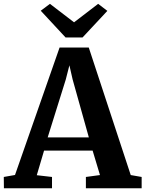

<svg xmlns="http://www.w3.org/2000/svg" viewBox="-33 -1000 772 1020"><path d="M46.7 -70.4 283.5 -747.4H438.6L661.5 -70L719.5 -59.9V0H423.3V-59.9L498.1 -70L459 -200H201.1L162.4 -69.2L243.3 -59.9V0H-12.2L-12.9 -59.9ZM439 -270 352.8 -578 335.7 -653 316.2 -576.8 220.3 -270ZM315.3 -801 183.5 -943 232.3 -979.6 360.4 -881.4 488.5 -979.6 537.3 -942.2 405.5 -801Z"/></svg>

Font: Merriweather Light
Style: Regular
Weight: 300
Designer: Eben Sorkin
Foundry: Eben Sorkin
Version: Version 2.100